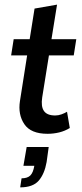

<svg xmlns="http://www.w3.org/2000/svg" viewBox="-20 -567 353 828"><path d="M185 10Q113 10 85 -31.5Q57 -73 66 -131L97 -328H28L39 -398H108L129 -530L226 -547L202 -398H309L298 -328H191L162 -147Q156 -108 169.5 -88.5Q183 -69 218 -69Q232 -69 245.5 -74Q259 -79 269 -85L281 -15Q260 -2 235.5 4Q211 10 185 10ZM67 241 73 202Q98 202 110.5 190Q123 178 128 148H81L95 67H190L181 132Q172 183 147 212Q122 241 67 241Z"/></svg>

Font: Rokkitt SemiBold Medium
Style: Italic
Weight: 500
Italic angle: -9°
Version: Version 3.103